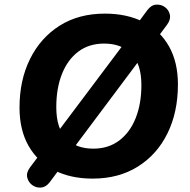

<svg xmlns="http://www.w3.org/2000/svg" viewBox="-20 -776 836 846"><path d="M388 11Q291 11 218.5 -26Q146 -63 106 -133Q66 -203 66 -302Q66 -423 112.5 -516.5Q159 -610 243 -663Q327 -716 442 -716Q540 -716 612.5 -679Q685 -642 724.5 -572Q764 -502 764 -404Q764 -282 718 -188.5Q672 -95 587.5 -42Q503 11 388 11ZM391 -121Q458 -121 505.5 -157Q553 -193 578 -256Q603 -319 603 -401Q603 -494 559 -539Q515 -584 439 -584Q372 -584 325 -548.5Q278 -513 253 -450Q228 -387 228 -304Q228 -211 271.5 -166Q315 -121 391 -121ZM199 27Q182 49 160.5 50.5Q139 52 122 39.5Q105 27 100 6Q95 -15 112 -38L175 -122L227 -185L526 -583L567 -647L629 -731Q646 -754 668 -755.5Q690 -757 707 -744.5Q724 -732 728.5 -711Q733 -690 716 -667L655 -585L602 -521L304 -123L263 -59Z"/></svg>

Font: Nunito ExtraBold
Style: Italic
Weight: 800
Italic angle: -9°
Designer: Vernon Adams
Foundry: Vernon Adams
Version: Version 3.601; ttfautohint (v1.8.2.53-6de2)